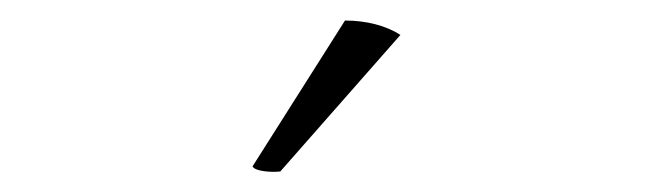

<svg xmlns="http://www.w3.org/2000/svg" viewBox="-20 -726 640 187"><path d="M370 -692C356 -701 337 -706 316 -706L226 -564C228 -559 245 -558 253 -559Z"/></svg>

Font: Arima Koshi ExtraLight
Style: Regular
Weight: 275
Designer: Joana Correia and Natanael Gama
Foundry: NDISCOVER
Version: Version 1.019;PS 001.019;hotconv 1.0.88;makeotf.lib2.5.64775